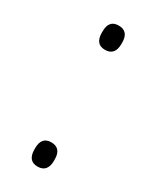

<svg xmlns="http://www.w3.org/2000/svg" viewBox="-130 -491 437 539"><g transform="rotate(30 89.0 -221.5)"><path d="M89.5 7Q73.5 7 65.8 -2.5Q58 -12 58 -30V-35Q58 -53 65.8 -62.2Q73.5 -71.5 89.5 -71.5Q105.5 -71.5 113.5 -62.2Q121.5 -53 121.5 -35V-30Q121.5 -12 113.5 -2.5Q105.5 7 89.5 7ZM89.5 -371.5Q73.5 -371.5 65.8 -381Q58 -390.5 58 -408.5V-413.5Q58 -431.5 65.8 -440.8Q73.5 -450 89.5 -450Q105.5 -450 113.5 -440.8Q121.5 -431.5 121.5 -413.5V-408.5Q121.5 -390.5 113.5 -381Q105.5 -371.5 89.5 -371.5Z"/></g></svg>

Font: Anek Kannada ExtraLight
Style: Regular
Weight: 250
Version: Version 1.003